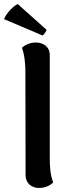

<svg xmlns="http://www.w3.org/2000/svg" viewBox="-39 -919 354 953"><path d="M-19 -824 172 -743C180 -747 192 -766 192 -771L49 -899C26 -889 -9 -851 -19 -824ZM156 14C190 14 215 -3 225 -13C210 -52 208 -97 208 -136V-647C208 -685 178 -708 139 -708C105 -708 80 -692 70 -682C84 -642 87 -598 87 -560L88 -49C88 -10 117 14 156 14Z"/></svg>

Font: Arima Koshi ExtraBold
Style: Regular
Weight: 800
Designer: Joana Correia and Natanael Gama
Foundry: NDISCOVER
Version: Version 1.019;PS 001.019;hotconv 1.0.88;makeotf.lib2.5.64775